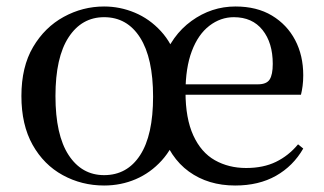

<svg xmlns="http://www.w3.org/2000/svg" viewBox="-20 -557 998 592"><path d="M301 15Q232 15 173.5 -17Q115 -49 80.5 -110.5Q46 -172 46 -261Q46 -351 82 -412Q118 -473 176.5 -505Q235 -537 301 -537Q350 -537 395.5 -518Q441 -499 476 -461Q511 -423 527 -368H481Q509 -448 570.5 -492.5Q632 -537 706 -537Q772 -537 818.5 -509Q865 -481 890 -433.5Q915 -386 915 -325Q915 -307 913 -292Q911 -277 908 -265H493V-297H775Q802 -297 811.5 -312Q821 -327 821 -360Q821 -425 789.5 -464.5Q758 -504 701 -504Q660 -504 625.5 -477.5Q591 -451 571.5 -399.5Q552 -348 552 -273Q552 -192 576 -139.5Q600 -87 642.5 -63Q685 -39 739 -39Q792 -39 831 -58Q870 -77 899 -112L915 -99Q884 -45 831 -15Q778 15 705 15Q622 15 562.5 -28Q503 -71 477 -156H531Q513 -100 478.5 -62Q444 -24 398.5 -4.5Q353 15 301 15ZM301 -17Q372 -17 412 -78.5Q452 -140 452 -259Q452 -378 412 -441Q372 -504 301 -504Q232 -504 191.5 -442Q151 -380 151 -261Q151 -141 191.5 -79Q232 -17 301 -17Z"/></svg>

Font: Noto Serif KR ExtraLight Medium
Style: Regular
Weight: 500
Version: Version 2.002-H1;hotconv 1.1.0;makeotfexe 2.6.0